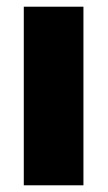

<svg xmlns="http://www.w3.org/2000/svg" viewBox="-20 -553 321 573"><path d="M229 -533V0H51V-533Z"/></svg>

Font: FiraGO ExtraBold
Style: Regular
Weight: 800
Designer: bBox Type
Foundry: bBox Type GmbH
Version: Version 1.001;PS 001.001;hotconv 1.0.88;makeotf.lib2.5.64775